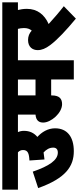

<svg xmlns="http://www.w3.org/2000/svg" viewBox="475 -1137 680 1670"><g transform="rotate(-90 815.0 -302.0)"><path d="M0 -622V-486H325C338 -474 345 -460 345 -441C345 -399 314 -389 254 -386L263 -255C285 -257 305 -260 324 -263C350 -239 366 -212 366 -179C366 -156 354 -139 323 -139C257 -139 206 -214 157 -357L14 -310C100 -69 204 0 335 0C459 0 534 -57 534 -163C534 -226 501 -279 459 -317C494 -346 512 -385 512 -434C512 -453 508 -470 501 -486H573V-622Z M1126 -486H1204V-622H559V-486H653V-333C598 -329 584 -299 584 -266C584 -198 667 -102 744 -102C795 -102 820 -130 820 -191V-197H959V0H1126ZM958 -486V-333H820V-486Z M1596 -87C1537 -133 1487 -177 1441 -219C1523 -255 1573 -318 1573 -408C1573 -440 1568 -465 1563 -486H1630V-622H1190V-486H1399C1403 -470 1406 -453 1406 -434C1406 -405 1399 -384 1384 -366C1361 -387 1334 -398 1302 -398C1240 -398 1214 -358 1214 -314C1214 -279 1228 -245 1258 -205C1307 -140 1387 -66 1488 18Z"/></g></svg>

Font: Noto Sans Devanagari UI SemiCondensed Black
Style: Regular
Weight: 900
Width: 4
Designer: Jelle Bosma - Monotype Design Team
Foundry: Monotype Imaging Inc.
Version: Version 2.004